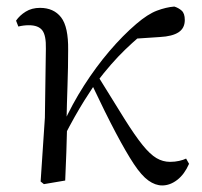

<svg xmlns="http://www.w3.org/2000/svg" viewBox="-20 -551 616 586"><path d="M114 11 104 3 117 -192 120 -402Q121 -443 109 -458.5Q97 -474 68 -474Q60 -474 52 -473Q44 -472 36 -470L29 -488Q40 -504 58.5 -515.5Q77 -527 102 -527Q144 -527 166.5 -498Q189 -469 188 -398Q188 -346 186 -289.5Q184 -233 183 -178L185 -174Q184 -130 182.5 -86.5Q181 -43 179 0ZM173 -129 158 -155H165L172 -171Q200 -233 236.5 -290Q273 -347 314 -395Q355 -443 396 -478Q431 -508 459 -518.5Q487 -529 512 -531Q525 -527 534.5 -518.5Q544 -510 544 -490Q544 -465 525 -452.5Q506 -440 468 -438L378 -432L450 -475Q405 -441 362 -399.5Q319 -358 275 -300L269 -293Q251 -266 237 -243.5Q223 -221 208 -194.5Q193 -168 173 -129ZM475 15Q454 15 433 0Q412 -15 388.5 -50.5Q365 -86 333.5 -145.5Q302 -205 259 -296L280 -317Q328 -239 360 -188Q392 -137 415 -108.5Q438 -80 457.5 -68.5Q477 -57 499 -57Q514 -57 527 -60Q540 -63 548 -67L557 -51Q543 -19 521 -2Q499 15 475 15Z"/></svg>

Font: Noto Serif JP
Style: Regular
Weight: 400
Designer: Ryoko NISHIZUKA  (kana & ideographs); Frank Grießhammer (Latin, Greek & Cyrillic); Wenlong ZHANG  (bopomofo); Sandoll Co
Foundry: Adobe
Version: Version 2.003-H1;hotconv 1.1.1;makeotfexe 2.6.0